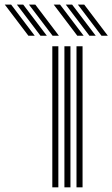

<svg xmlns="http://www.w3.org/2000/svg" viewBox="-173 -797 478 817"><path d="M152.5 0V-600H178.3V0ZM49.6 0V-600H75.3V0ZM101.1 0V-600H126.8V0ZM50.7 -645 -49.7 -777.4H-22.8L77.6 -645ZM-52.2 -645 -152.6 -777.4H-125.6L-25.3 -645ZM-0.8 -645 -101.1 -777.4H-74.2L26.2 -645ZM258.8 -645 158.4 -777.4H185.4L285.8 -645ZM155.9 -645 55.6 -777.4H82.5L182.9 -645ZM207.4 -645 107 -777.4H133.9L234.3 -645Z"/></svg>

Font: Big Shoulders Inline Text SC Thin
Style: Regular
Weight: 100
Designer: Patric King
Foundry: XO Type Co
Version: Version 2.002